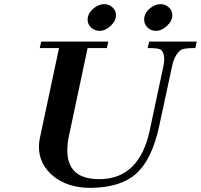

<svg xmlns="http://www.w3.org/2000/svg" viewBox="-20 -891 970 927"><path d="M733 -742Q709 -742 692.5 -758Q676 -774 676 -796Q676 -826 701 -848Q727 -871 755 -871Q778 -871 795 -855.5Q812 -840 812 -818Q812 -790 786 -766Q760 -742 733 -742ZM461 -742Q437 -742 420 -758Q403 -774 403 -796Q403 -825 429 -848Q455 -871 484 -871Q506 -871 523 -855.5Q540 -840 540 -818Q540 -790 514 -766Q488 -742 461 -742ZM930 -690 923 -659Q863 -659 852 -649Q822 -625 811 -572L747 -275Q712 -119 637 -52Q563 14 420 16Q309 17 238 -40Q168 -98 168 -182Q168 -192 169 -202Q170 -212 172 -222L265 -659H172L179 -690H503L496 -659H403L315 -245Q305 -202 305 -165Q305 -26 459 -26Q653 -26 703 -262L769 -572Q773 -588 773 -605Q773 -635 758 -650Q749 -659 693 -659L700 -690Z"/></svg>

Font: GFS Didot
Style: Bold Italic
Weight: 700
Italic angle: -12°
Designer: Designed by Takis Katsoulidis and George D. Matthiopoulos.
Foundry: Designed by Takis Katsoulidis and George D. Matthiopoulos.
Version: Version 1.0